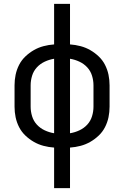

<svg xmlns="http://www.w3.org/2000/svg" viewBox="-20 -755 640 990"><path d="M259 215V6Q231 4 204.5 -3Q178 -10 154.5 -23.5Q131 -37 111 -56Q91 -75 78.5 -99.5Q66 -124 60.5 -150.5Q55 -177 55 -205V-315Q55 -343 60.5 -369.5Q66 -396 78.5 -420.5Q91 -445 111 -464Q131 -483 154.5 -496.5Q178 -510 204.5 -517Q231 -524 259 -526V-735H341V-526Q369 -524 395.5 -517Q422 -510 445.5 -496.5Q469 -483 489 -464Q509 -445 521.5 -420.5Q534 -396 539.5 -369.5Q545 -343 545 -315V-205Q545 -177 539.5 -150.5Q534 -124 521.5 -99.5Q509 -75 489 -56Q469 -37 445.5 -23.5Q422 -10 395.5 -3Q369 4 341 6V215ZM259 -68V-452Q234 -448 210.5 -437Q187 -426 170 -407.5Q153 -389 145.5 -364.5Q138 -340 138 -315V-205Q138 -180 145.5 -155.5Q153 -131 170 -112.5Q187 -94 210.5 -83Q234 -72 259 -68ZM341 -68Q366 -72 389.5 -83Q413 -94 430 -112.5Q447 -131 454.5 -155.5Q462 -180 462 -205V-315Q462 -340 454.5 -364.5Q447 -389 430 -407.5Q413 -426 389.5 -437Q366 -448 341 -452Z"/></svg>

Font: R Plex Mono
Style: Regular
Weight: 400
Monospace: yes
Designer: Belleve Invis
Foundry: Belleve Invis
Version: Version 31.8.0